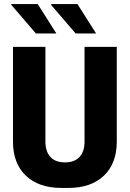

<svg xmlns="http://www.w3.org/2000/svg" viewBox="-20 -917 640 947"><path d="M284 10Q171 10 107.5 -50.5Q44 -111 44 -219V-686H204V-219Q204 -169 229 -142.5Q254 -116 300 -116Q347 -116 372 -142.5Q397 -169 397 -219V-686H556V-219Q556 -111 492.5 -50.5Q429 10 317 10ZM353 -752 231 -894 235 -897H362L454 -752ZM157 -752 35 -894 36 -897H166L258 -752Z"/></svg>

Font: Chivo Mono
Style: Bold
Weight: 700
Monospace: yes
Designer: Hector Gatti
Foundry: Omnibus-Type
Version: Version 1.008; ttfautohint (v1.8.4.7-5d5b)